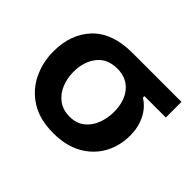

<svg xmlns="http://www.w3.org/2000/svg" viewBox="-115 -678 869 869"><g transform="rotate(45 319.5 -243.0)"><path d="M301 12.5Q213.5 12.5 155.5 -24.2Q97.5 -61 68.8 -120.8Q40 -180.5 40 -250Q40 -362 105.5 -430Q171 -498 298 -498H611.5V-398H474.5V-388.5Q514.5 -363 535 -320.2Q555.5 -277.5 555.5 -227Q555.5 -159.5 525.5 -105.2Q495.5 -51 438.8 -19.2Q382 12.5 301 12.5ZM300.5 -92.5Q343.5 -92.5 371.8 -114.8Q400 -137 414 -173Q428 -209 428 -249.5Q428 -317.5 394 -358.5Q360 -399.5 300 -399.5Q236.5 -399.5 203 -356.5Q169.5 -313.5 169.5 -248.5Q169.5 -208 184 -172.5Q198.5 -137 227.8 -114.8Q257 -92.5 300.5 -92.5Z"/></g></svg>

Font: Heraclito SemiBold
Style: Regular
Weight: 600
Designer: Kostas Bartsokas (font) & Cristiano Sobral (main changes)
Foundry: Kostas Bartsokas (font) & Cristiano Sobral (main changes)
Version: Version 1.00;July 8, 2020;FontCreator 13.0.0.2655 64-bit